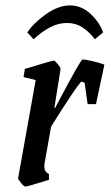

<svg xmlns="http://www.w3.org/2000/svg" viewBox="-20 -681 406 710"><path d="M366 -442 335 -296H304L293 -375Q283 -379 282 -379Q277 -379 242 -326.5Q207 -274 169 -213L145 -78Q144 -73 144 -66Q144 -44 161 -38V-16Q81 9 74 9Q69 9 58 -4Q47 -17 47 -22L112 -385L67 -396L72 -426Q101 -435 138 -446Q175 -457 179 -457Q183 -457 194 -443.5Q205 -430 204 -426L181 -282H184L204 -320Q279 -461 285 -461Q297 -461 324 -454.5Q351 -448 366 -442ZM81 -561Q104 -596 150 -628.5Q196 -661 239 -661Q282 -661 316 -628.5Q350 -596 361 -561L331 -536Q309 -564 284.5 -580Q260 -596 228 -596Q196 -596 166 -580.5Q136 -565 104 -536Z"/></svg>

Font: Grenze
Style: Italic
Weight: 400
Italic angle: -10°
Designer: Renata Polastri
Foundry: Omnibus-Type
Version: Version 1.002; ttfautohint (v1.8)